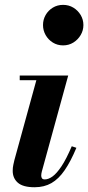

<svg xmlns="http://www.w3.org/2000/svg" viewBox="-20 -778 371 808"><path d="M125.5 10Q77 10 55.2 -9Q33.5 -28 33.5 -59Q33.5 -72.5 36 -84Q38.5 -95.5 40.5 -104L133 -440.5H63V-460H267L156 -56Q155 -52 154.2 -47.5Q153.5 -43 153.5 -39Q153.5 -32 156.8 -27.5Q160 -23 168.5 -23Q184 -23 201.2 -35.5Q218.5 -48 238.8 -78.2Q259 -108.5 282 -162.5L301.5 -156Q277.5 -98.5 252.2 -61.8Q227 -25 196.5 -7.5Q166 10 125.5 10ZM245.5 -587Q221.5 -587 202.2 -599Q183 -611 172 -630.5Q161 -650 161 -672.5Q161 -695.5 172 -714.8Q183 -734 202.2 -745.8Q221.5 -757.5 245.5 -757.5Q269.5 -757.5 288.8 -745.8Q308 -734 319.5 -714.8Q331 -695.5 331 -672.5Q331 -650 319.5 -630.5Q308 -611 288.8 -599Q269.5 -587 245.5 -587Z"/></svg>

Font: Bodoni Moda 11pt
Style: Bold Italic
Weight: 700
Italic angle: -13°
Designer: Owen Earl
Foundry: indestructible type
Version: Version 2.004